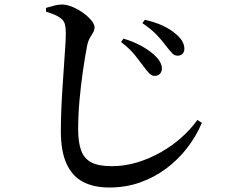

<svg xmlns="http://www.w3.org/2000/svg" viewBox="-20 -787 1040 855"><path d="M770 -539Q757 -539 746 -550.5Q735 -562 719 -583Q703 -605 678.5 -631Q654 -657 614 -684L625 -699Q672 -688 705 -672.5Q738 -657 759 -639Q801 -606 801 -570Q801 -556 793 -547.5Q785 -539 770 -539ZM668 -449Q656 -449 644.5 -460.5Q633 -472 619 -492Q602 -515 579.5 -543Q557 -571 519 -600L530 -615Q574 -602 608.5 -583Q643 -564 665 -544Q702 -511 701 -480Q700 -466 691.5 -457.5Q683 -449 668 -449ZM467 48Q398 48 350 23Q302 -2 276.5 -57.5Q251 -113 251 -202Q251 -247 253 -297.5Q255 -348 258.5 -399Q262 -450 265 -496Q268 -542 270.5 -578Q273 -614 273 -634Q273 -667 268 -682Q263 -697 250 -706Q238 -715 223 -721.5Q208 -728 185 -735V-752Q205 -758 223 -762.5Q241 -767 258 -767Q280 -766 304.5 -755.5Q329 -745 351 -729Q373 -713 387 -696Q401 -679 401 -665Q401 -652 394.5 -642Q388 -632 380 -618Q372 -604 367 -579Q358 -531 349 -469Q340 -407 334 -340.5Q328 -274 328 -212Q328 -153 341.5 -116.5Q355 -80 387.5 -63.5Q420 -47 477 -47Q536 -47 591.5 -64Q647 -81 697 -109.5Q747 -138 788.5 -175Q830 -212 859 -253L879 -240Q853 -179 812.5 -127Q772 -75 719.5 -36Q667 3 603.5 25.5Q540 48 467 48Z"/></svg>

Font: Noto Serif KR SemiBold
Style: Regular
Weight: 600
Designer: Ryoko NISHIZUKA 西塚涼子 (kana & ideographs); Frank Grießhammer (Latin, Greek & Cyrillic); Wenlong ZHANG 张文龙 (bopomofo); San
Foundry: Adobe
Version: Version 2.003-H1;hotconv 1.1.1;makeotfexe 2.6.0